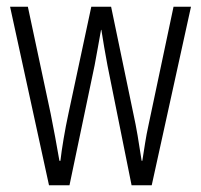

<svg xmlns="http://www.w3.org/2000/svg" viewBox="-20 -552 599 572"><path d="M300 -358Q295 -384 290.5 -411Q286 -438 282 -463H281Q276 -437 271.5 -410Q267 -383 262 -358L187 0H126L10 -532H63L131 -213Q138 -178 144.5 -143Q151 -108 157 -73H160Q163 -100 169.5 -138.5Q176 -177 184 -214L252 -532H311L378 -210Q384 -183 390 -148Q396 -113 402 -73H404Q409 -104 412.5 -127Q416 -150 423 -182L497 -532H549L432 0H372Z"/></svg>

Font: Noto Sans ExtraCondensed Light
Style: Regular
Weight: 300
Width: 2
Designer: Monotype Design Team
Foundry: Monotype Imaging Inc.
Version: Version 2.013; ttfautohint (v1.8.4.7-5d5b)